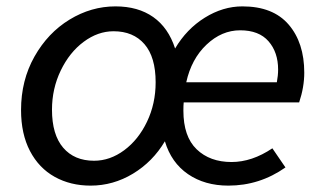

<svg xmlns="http://www.w3.org/2000/svg" viewBox="-20 -569 1014 602"><path d="M46 -224Q46 -317 88 -391.5Q130 -466 198 -507.5Q266 -549 342 -549Q413 -549 460.5 -515.5Q508 -482 529 -417Q565 -478 622 -513.5Q679 -549 740 -549Q836 -549 885 -492Q934 -435 934 -341Q934 -296 918 -248H556Q555 -239 555 -222Q555 -141 596.5 -101Q638 -61 706 -61Q770 -61 834 -104L875 -44Q794 13 696 13Q622 13 569.5 -23Q517 -59 497 -126Q459 -62 397 -24.5Q335 13 264 13Q201 13 151.5 -14.5Q102 -42 74 -95.5Q46 -149 46 -224ZM468 -311Q468 -390 433 -430.5Q398 -471 336 -471Q287 -471 242.5 -438Q198 -405 170.5 -348Q143 -291 143 -225Q143 -147 178 -106Q213 -65 275 -65Q325 -65 369.5 -98Q414 -131 441 -187.5Q468 -244 468 -311ZM852 -351Q852 -405 822 -439.5Q792 -474 733 -474Q675 -474 627.5 -429Q580 -384 564 -311H848Q852 -332 852 -351Z"/></svg>

Font: Nebula Sans Medium
Style: Regular
Weight: 500
Italic angle: -9°
Designer: Paul D. Hunt for Adobe (as Source Sans)
Foundry: Nebula Entertainment & Broadcasting LLC
Version: Version 1.010